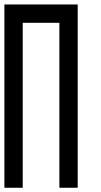

<svg xmlns="http://www.w3.org/2000/svg" viewBox="-20 -937 457 873"><path d="M0 -83.3V-916.7H333.3V-83.3H250V-833.3H83.3V-83.3Z"/></svg>

Font: Galmuri11 Condensed
Style: Regular
Weight: 400
Width: 3
Designer: Lee Minseo (quiple)
Version: Version 2.399;hotconv 1.1.1;makeotfexe 2.6.0 DEVELOPMENT